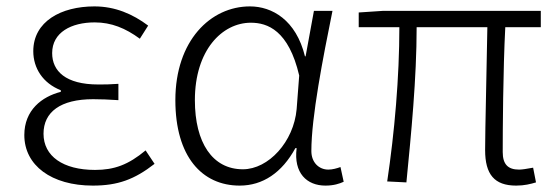

<svg xmlns="http://www.w3.org/2000/svg" viewBox="-20 -567 1738 600"><path d="M270 13C348 13 400 -6 463 -55L435 -97C381 -52 337 -36 277 -36C177 -36 116 -79 116 -149C116 -217 169 -257 271 -257C296 -257 319 -256 350 -254V-305C323 -303 307 -303 287 -303C185 -303 143 -345 143 -401C143 -466 203 -497 276 -497C328 -497 372 -479 417 -446L443 -487C395 -523 340 -547 275 -547C171 -547 84 -500 84 -407C84 -354 114 -307 170 -285V-280C111 -265 56 -223 56 -145C56 -50 141 13 270 13Z M729 13C801 13 861 -27 903 -104H907C897 -26 939 13 997 13C1023 13 1041 7 1054 1L1044 -45C1033 -41 1019 -37 1006 -37C977 -37 953 -59 953 -95C953 -201 989 -385 1019 -533H961L935 -391H933C905 -505 830 -547 761 -547C638 -547 528 -440 528 -254C528 -78 611 13 729 13ZM739 -38C644 -38 589 -121 589 -254C589 -410 674 -496 764 -496C816 -496 882 -472 915 -331L907 -226C898 -124 819 -38 739 -38Z M1593 13C1619 13 1638 8 1655 3L1646 -43C1624 -39 1611 -37 1602 -37C1567 -37 1551 -54 1551 -92C1551 -155 1552 -348 1559 -482H1670V-533H1176L1101 -528V-482H1228C1228 -326 1213 -154 1190 0L1250 3C1265 -150 1282 -322 1282 -482H1503C1501 -352 1496 -164 1496 -98C1496 -22 1525 13 1593 13Z"/></svg>

Font: Genne Gothic Light
Style: Regular
Weight: 300
Designer: Ryoko NISHIZUKA (kana & ideographs); Paul D. Hunt (Latin, Greek & Cyrillic); Wenlong ZHANG (bopomofo); Sandoll Communica
Foundry: Adobe Systems Incorporated
Version: Version 1.004;PS 1.004;hotconv 16.6.51;makeotf.lib2.5.65220